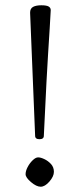

<svg xmlns="http://www.w3.org/2000/svg" viewBox="-20 -696 301 727"><path d="M134 11Q117.9 11 97.4 -6.5Q76.9 -23.9 76.9 -36.4Q76.9 -48.8 84.7 -63.6Q92.5 -78.4 103.8 -89.2Q115 -100.1 124.5 -100.1Q134 -100.1 147.8 -93.6Q161.6 -87.2 172.9 -75.1Q184.1 -63 184.1 -45.5Q184.1 -28.1 167.1 -8.5Q150.1 11 134 11ZM113 -181.9 94 -647.9Q94 -663.8 105.2 -669.9Q116.5 -676 136.5 -676Q156.5 -676 164.3 -671.3Q172.1 -666.5 172.1 -657.6Q172.1 -648.7 168.2 -588.9Q155 -387.9 146 -181.9Q146 -168.9 129.5 -168.9Q113 -168.9 113 -181.9Z"/></svg>

Font: Fanwood Text
Style: Regular
Weight: 400
Version: Version 1.1001